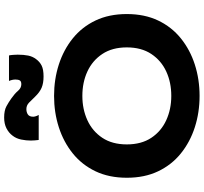

<svg xmlns="http://www.w3.org/2000/svg" viewBox="-49 -948 1007 950"><g transform="rotate(-90 455.0 -473.5)"><path d="M50 -350Q50 -438 82 -505Q114 -572 170.5 -617.5Q227 -663 300 -686.5Q373 -710 455 -710Q537 -710 610 -686.5Q683 -663 739.5 -617.5Q796 -572 828 -505Q860 -438 860 -350Q860 -262 828 -195Q796 -128 739.5 -82.5Q683 -37 610 -13.5Q537 10 455 10Q373 10 300 -13.5Q227 -37 170.5 -82.5Q114 -128 82 -195Q50 -262 50 -350ZM215 -350Q215 -278 247.5 -229Q280 -180 334.5 -155Q389 -130 455 -130Q522 -130 576 -155Q630 -180 662.5 -229Q695 -278 695 -350Q695 -422 662.5 -471Q630 -520 576 -545Q522 -570 455 -570Q389 -570 334.5 -545Q280 -520 247.5 -471Q215 -422 215 -350ZM361 -786H237Q236 -791 235 -804.5Q234 -818 234 -825Q234 -848 239 -872.5Q244 -897 258 -915Q272 -934 294.5 -945.5Q317 -957 348 -957Q383 -957 404 -945.5Q425 -934 443 -921Q466 -905 480 -888.5Q494 -872 513 -872Q527 -872 531.5 -879.5Q536 -887 536 -901Q536 -916 529 -933H655Q657 -927 658 -912.5Q659 -898 659 -890Q659 -860 654.5 -838Q650 -816 637 -799Q624 -781 605 -771.5Q586 -762 551 -762Q518 -762 495.5 -771.5Q473 -781 450 -805Q436 -820 422 -833.5Q408 -847 390 -847Q374 -847 363 -839.5Q352 -832 352 -813Q352 -808 354.5 -800Q357 -792 361 -786Z"/></g></svg>

Font: Copperplate Sans CC
Style: Bold
Weight: 700
Designer: indestructible type*
Foundry: Cowboy Collective
Version: Version 1.000